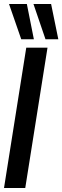

<svg xmlns="http://www.w3.org/2000/svg" viewBox="-26 -938 311 958"><path d="M-6 0 105 -700H211L100 0ZM80 -742 19 -918H108L143 -742ZM201 -742 141 -918H229L265 -742Z"/></svg>

Font: Georama Condensed SemiBold
Style: Italic
Weight: 600
Width: 3
Italic angle: -9°
Designer: Jean-Baptiste Levee
Foundry: Production Type
Version: Version 1.000